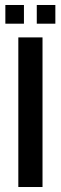

<svg xmlns="http://www.w3.org/2000/svg" viewBox="-20 -750 244 770"><path d="M53.5 0V-600H150.5V0ZM127.5 -655V-730H202V-655ZM1.5 -655V-730H76V-655Z"/></svg>

Font: Big Shoulders Text Thin SemiBold
Style: Regular
Weight: 600
Version: Version 2.002